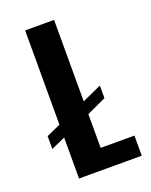

<svg xmlns="http://www.w3.org/2000/svg" viewBox="-116 -651 561 715"><g transform="rotate(-20 164.5 -293.5)"><path d="M72.4 0V-162.3L16.6 -137.4V-188.4L72.4 -213.3V-586.9H187.1V-264.2L263.7 -298.8V-248.9L187.1 -213.5V-79.7H320.9V0Z"/></g></svg>

Font: Alumni Sans SC Thin
Style: Regular
Weight: 100
Designer: Robert E. Leuschke
Foundry: Robert E. Leuschke
Version: Version 1.018